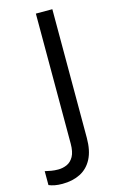

<svg xmlns="http://www.w3.org/2000/svg" viewBox="-214 -769 622 1013"><g transform="rotate(-15 97.5 -262.0)"><path d="M-4 190Q-28 190 -46 186.5Q-64 183 -78 177V101Q-62 105 -44 108Q-26 111 -6 111Q19 111 41.5 101Q64 91 78 66Q92 41 92 -4V-714H182V-11Q182 58 159 102.5Q136 147 94 168.5Q52 190 -4 190Z"/></g></svg>

Font: Noto Sans Khmer UI
Style: Regular
Weight: 400
Designer: Danh Hong and the Monotype Design Team
Foundry: Monotype Imaging Inc.
Version: Version 2.002